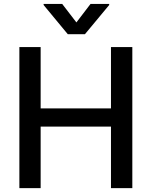

<svg xmlns="http://www.w3.org/2000/svg" viewBox="-20 -970 782 990"><path d="M300.8 -949.6 373.9 -854.4 446.7 -949.6H543V-944.2L418 -793.7H329.5L204.9 -944.2V-949.6ZM79.9 0V-727.3H189.6V-411.2H552.2V-727.3H662.3V0H552.2V-317.1H189.6V0Z"/></svg>

Font: TID UI Medium
Style: Regular
Weight: 500
Designer: The TID Project Authors
Foundry: Bakken & Bæck
Version: Version 1.001;hotconv 1.0.109;makeotfexe 2.5.65596